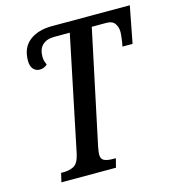

<svg xmlns="http://www.w3.org/2000/svg" viewBox="-107 -804 813 894"><g transform="rotate(-15 300.0 -357.0)"><path d="M79 0 89 -43H103Q129 -43 150.5 -54Q172 -65 182 -109L297 -663H221Q186 -663 165.5 -644Q145 -625 145 -588Q145 -575 148 -565.5Q151 -556 155 -548Q139 -533 119 -533Q99 -533 87 -547Q75 -561 75 -587Q75 -650 116 -682Q157 -714 225 -714H600L566 -537H517Q520 -549 523 -572Q526 -595 526 -605Q526 -629 514 -646Q502 -663 474 -663H403L287 -116Q285 -105 283.5 -95Q282 -85 282 -80Q282 -57 297.5 -50Q313 -43 339 -43H353L342 0Z"/></g></svg>

Font: Noto Serif ExtraCondensed Medium
Style: Italic
Weight: 500
Width: 2
Italic angle: -12°
Designer: Monotype Design Team
Foundry: Monotype Imaging Inc.
Version: Version 2.013; ttfautohint (v1.8.4.7-5d5b)